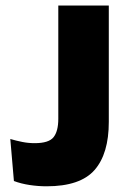

<svg xmlns="http://www.w3.org/2000/svg" viewBox="-20 -659 459 690"><path d="M147.5 10.5Q117 10.5 86 5.8Q55 1 30 -8.5L17 -159.5Q39 -153 60.5 -148.8Q82 -144.5 104.5 -144.5Q155.5 -144.5 172.5 -166Q189.5 -187.5 189.5 -232V-639H371V-221Q371 -106.5 319.8 -48Q268.5 10.5 147.5 10.5Z"/></svg>

Font: Anek Devanagari Medium ExtraBold
Style: Regular
Weight: 800
Version: Version 1.003